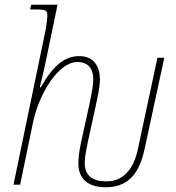

<svg xmlns="http://www.w3.org/2000/svg" viewBox="-20 -780 744 811"><path d="M427 11C509 11 566 -32 591 -152L674 -536H645L563 -153C544 -60 497 -14 430 -14C372 -14 338 -37 338 -91C338 -119 344 -145 351 -180L385 -336C391 -366 402 -409 402 -444C402 -496 379 -543 315 -543C255 -543 206 -506 152 -411H148C157 -447 166 -485 173 -519L223 -760H112L107 -740H124C177 -740 180 -737 180 -711C180 -703 177 -679 173 -655L37 0H65L120 -265C144 -379 224 -518 307 -518C362 -518 374 -479 374 -444C374 -412 361 -356 357 -336L322 -177C315 -143 311 -113 311 -90C311 -27 349 11 427 11Z"/></svg>

Font: Noto Serif SemiCondensed Thin
Style: Italic
Weight: 100
Width: 4
Italic angle: -12°
Designer: Monotype Design Team
Foundry: Monotype Imaging Inc.
Version: Version 2.013